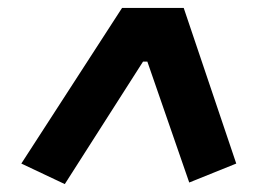

<svg xmlns="http://www.w3.org/2000/svg" viewBox="-20 -718 640 486"><path d="M459 -256 353 -562H342L144 -252L34 -304L289 -698H445L578 -304Z"/></svg>

Font: IBM Plex Mono
Style: Bold Italic
Weight: 700
Italic angle: -9°
Monospace: yes
Designer: Mike Abbink, Paul van der Laan, Pieter van Rosmalen
Foundry: Bold Monday
Version: Version 2.3